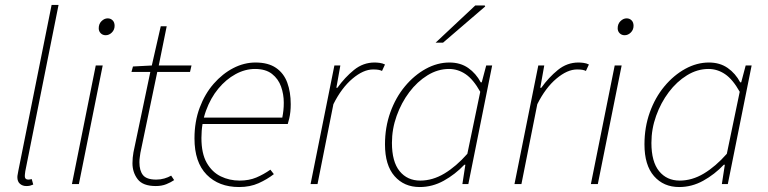

<svg xmlns="http://www.w3.org/2000/svg" viewBox="-20 -742 3096 774"><path d="M86 8Q71 8 60.5 -1Q50 -10 50 -28Q50 -33 51.5 -40Q53 -47 54 -54L188 -722H216L82 -52Q81 -45 80.5 -40Q80 -35 80 -32Q80 -18 94 -18Q97 -18 99.5 -18.5Q102 -19 108 -20L114 2Q107 5 101 6.5Q95 8 86 8Z M270 0 366 -478H394L298 0ZM406 -600Q394 -600 386 -608Q378 -616 378 -628Q378 -646 389.5 -657Q401 -668 414 -668Q426 -668 434 -660Q442 -652 442 -638Q442 -622 431 -611Q420 -600 406 -600Z M608 8Q556 8 535 -19.5Q514 -47 514 -84Q514 -96 515 -106Q516 -116 518 -128L586 -452H510L516 -474L592 -478L628 -636H652L620 -478H752L746 -452H614L546 -126Q545 -117 543.5 -108Q542 -99 542 -88Q542 -54 556.5 -36Q571 -18 610 -18Q627 -18 642.5 -22.5Q658 -27 670 -34L682 -16Q669 -7 650.5 0.5Q632 8 608 8Z M944 12Q862 12 813 -38Q764 -88 764 -184Q764 -252 785 -308Q806 -364 841.5 -404.5Q877 -445 920.5 -467.5Q964 -490 1010 -490Q1061 -490 1092.5 -468.5Q1124 -447 1138 -409Q1152 -371 1152 -322Q1152 -306 1150.5 -291.5Q1149 -277 1146 -264.5Q1143 -252 1140 -242H788L794 -268H1118Q1121 -283 1122.5 -297.5Q1124 -312 1124 -328Q1124 -362 1113 -393Q1102 -424 1076.5 -444Q1051 -464 1008 -464Q968 -464 929.5 -443Q891 -422 860 -384.5Q829 -347 810.5 -296Q792 -245 792 -186Q792 -123 813.5 -85.5Q835 -48 870 -31Q905 -14 946 -14Q984 -14 1013.5 -26.5Q1043 -39 1070 -58L1084 -40Q1057 -19 1022.5 -3.5Q988 12 944 12Z M1232 0 1328 -478H1352L1336 -388H1340Q1370 -430 1407 -460Q1444 -490 1490 -490Q1499 -490 1510.5 -488.5Q1522 -487 1532 -482L1520 -456Q1514 -459 1506 -460.5Q1498 -462 1484 -462Q1445 -462 1401 -425Q1357 -388 1324 -322L1260 0Z M1672 12Q1609 12 1570.5 -32Q1532 -76 1532 -160Q1532 -229 1553.5 -289Q1575 -349 1612.5 -394Q1650 -439 1696.5 -464.5Q1743 -490 1792 -490Q1836 -490 1867.5 -468Q1899 -446 1918 -410H1922L1940 -478H1964L1868 0H1844L1856 -78H1852Q1815 -39 1769 -13.5Q1723 12 1672 12ZM1674 -14Q1724 -14 1771.5 -42.5Q1819 -71 1864 -122L1916 -372Q1888 -422 1857 -443Q1826 -464 1790 -464Q1745 -464 1703.5 -438.5Q1662 -413 1630 -370.5Q1598 -328 1579 -275Q1560 -222 1560 -166Q1560 -90 1591 -52Q1622 -14 1674 -14ZM1736 -570 1896 -720H1934L1936 -716L1766 -570Z M2054 0 2150 -478H2174L2158 -388H2162Q2192 -430 2229 -460Q2266 -490 2312 -490Q2321 -490 2332.5 -488.5Q2344 -487 2354 -482L2342 -456Q2336 -459 2328 -460.5Q2320 -462 2306 -462Q2267 -462 2223 -425Q2179 -388 2146 -322L2082 0Z M2362 0 2458 -478H2486L2390 0ZM2498 -600Q2486 -600 2478 -608Q2470 -616 2470 -628Q2470 -646 2481.5 -657Q2493 -668 2506 -668Q2518 -668 2526 -660Q2534 -652 2534 -638Q2534 -622 2523 -611Q2512 -600 2498 -600Z M2718 12Q2655 12 2616.5 -32Q2578 -76 2578 -160Q2578 -229 2599.5 -289Q2621 -349 2658.5 -394Q2696 -439 2742.5 -464.5Q2789 -490 2838 -490Q2882 -490 2913.5 -468Q2945 -446 2964 -410H2968L2986 -478H3010L2914 0H2890L2902 -78H2898Q2861 -39 2815 -13.5Q2769 12 2718 12ZM2720 -14Q2770 -14 2817.5 -42.5Q2865 -71 2910 -122L2962 -372Q2934 -422 2903 -443Q2872 -464 2836 -464Q2791 -464 2749.5 -438.5Q2708 -413 2676 -370.5Q2644 -328 2625 -275Q2606 -222 2606 -166Q2606 -90 2637 -52Q2668 -14 2720 -14Z"/></svg>

Font: Source Sans 3 VF
Style: Italic
Weight: 200
Italic angle: -11°
Designer: Paul D. Hunt
Foundry: Adobe Systems Incorporated
Version: Version 3.042;hotconv 1.0.118;makeotfexe 2.5.65603